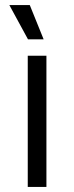

<svg xmlns="http://www.w3.org/2000/svg" viewBox="-20 -741 294 761"><path d="M91 -585H153L98 -721H17ZM90 0H164V-520H90Z"/></svg>

Font: Fixel Display Regular
Style: Regular
Weight: 400
Designer: AlfaBravo + MacPaw
Foundry: Kyrylo Tkachov, Marchela Mozhyna, Serhii Makarenko, Maria Weinstein, Zakhar Kryvoshyya
Version: Version 1.211